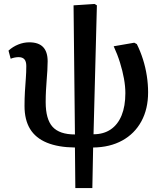

<svg xmlns="http://www.w3.org/2000/svg" viewBox="-20 -732 813 971"><path d="M361 219 359 14Q274 13 217 -10.5Q160 -34 132 -80Q104 -126 104 -196Q104 -234 106 -268Q108 -302 110.5 -334Q113 -366 113 -398Q113 -421 103.5 -432Q94 -443 74 -443Q65 -443 54.5 -441Q44 -439 34 -435L23 -476Q45 -496 72.5 -507Q100 -518 128 -518Q175 -518 198 -494Q221 -470 221 -422Q221 -400 219.5 -376Q218 -352 216 -326.5Q214 -301 212.5 -273.5Q211 -246 211 -216Q211 -129 246 -90.5Q281 -52 359 -52L352 -705L458 -712L470 -705L453 -53Q504 -53 540 -77.5Q576 -102 595 -148.5Q614 -195 614 -261Q614 -295 607 -334Q600 -373 587 -415Q574 -457 555 -498L659 -516L672 -509Q690 -473 703 -432Q716 -391 722.5 -348.5Q729 -306 729 -265Q729 -181 695 -118.5Q661 -56 598.5 -21.5Q536 13 451 14L447 219Z"/></svg>

Font: Literata 18pt Medium
Style: Regular
Weight: 500
Designer: Latin by Veronika Burian and Jose Scaglione. Greek by Irene Vlachou. Cyrillic by Vera Evstafieva.
Foundry: TypeTogether
Version: Version 3.103;gftools[0.9.29]